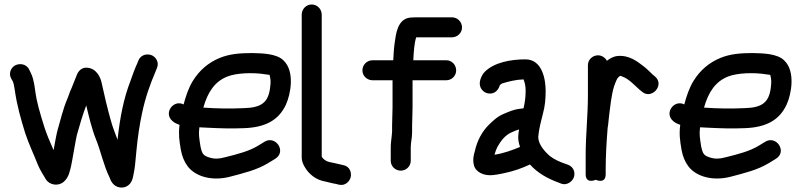

<svg xmlns="http://www.w3.org/2000/svg" viewBox="-20 -785 3564 854"><path d="M30.3 -434.6 37.9 -421.3C39.5 -417.7 42.8 -405.7 45.2 -387.6C56.1 -311.7 72.5 -257.2 92.2 -192.4C108.3 -143.9 131.4 -95.9 147.7 -53.9C156.4 -31.5 173.6 -4.8 183.6 11.9C199.1 37.7 238.9 45.8 264.7 22.6C286.6 2.9 290.6 -24.5 296.3 -47.1C301.4 -69 317.5 -168.5 322.1 -185.3C334.8 -230.6 349.2 -279.9 363.6 -315.9C376 -265 387.8 -213.1 406.8 -165.6C427.8 -114.4 440.5 -50 467.9 5.6C471.8 17.1 482.7 44.7 513.7 48.8C523.1 50 532.9 48.9 541.5 44.8C566.2 33 570.5 8.5 573.5 -7.1C581.8 -46.3 580.8 -57.9 586.9 -115.5C593 -179 600.8 -229.4 612 -282.3C626.5 -351.1 647.5 -410.1 672.1 -467.4L678.1 -482.4C689.5 -509 672 -533.1 652.9 -540C635.2 -546.4 607.3 -543.1 595.9 -516.6L590 -501.9C578.9 -477.9 570.4 -454 560.5 -425.7C529.9 -347 513.3 -261.3 502.8 -163.4C492.4 -192.9 481.7 -216.5 473.1 -248.7C459.2 -297.2 442.5 -367.8 431.4 -419.2C427.2 -439.2 409.2 -484 363 -484C342.7 -484 329.1 -468.9 323 -454.8C313.4 -432.4 308.4 -416.9 299.3 -395.5C289.3 -375.2 285.4 -357.8 278.2 -342.2C261.1 -302.3 249.3 -252.1 237 -209.9C231 -188.5 225 -154.3 218.3 -117.1C210.7 -135.4 203 -153.4 194.1 -173.7C182.6 -202.4 172.6 -232.8 164 -262.9L152.2 -304.5C149.1 -316.7 145.6 -331.3 142.4 -345.5C136.6 -370.8 133.4 -431.9 116 -462.8L109.4 -476.2C95.7 -503.4 63.4 -503.8 45.5 -493.2C28.6 -483 16.8 -458.1 30.3 -434.6Z M884.4 -306.4C903.9 -375.1 935 -422.5 991.6 -444.7C1032 -460.6 1104.4 -463.6 1162.5 -454.2C1171.1 -453.2 1174.5 -452.8 1179.1 -451.9C1184.5 -428.1 1184.8 -422.1 1181.2 -393.2C1173 -330.6 1143.9 -305.9 1065.1 -304C1003.3 -301.2 943.4 -302.1 884.4 -306.4ZM866.8 -218.8C875.4 -218.1 889.8 -217.4 902 -217C957.4 -214.2 1008.5 -212.4 1068.1 -215C1159.8 -218.8 1219.4 -249.9 1251.7 -319.5C1272.7 -364.9 1292.5 -467 1241.6 -515.7C1210.8 -547.5 1143.8 -547.8 1102.3 -549C1048.7 -549 1001.6 -545.5 958 -527.6C906.9 -506.7 867.4 -472.9 837.7 -425.1C818.3 -393.4 806.7 -357.8 796.6 -320.5C752.1 -344 704.8 -281.8 748 -245.8C756 -239.1 764.2 -234.8 778.6 -229.7C773.5 -189 777 -161.6 784.4 -118.6C789.7 -90 799.5 -65.4 815.1 -44.8C851.5 2.5 926.3 20.9 1002.3 1.2C1064.1 -15.2 1121.4 -28.4 1173 -59.7L1204.1 -78.7C1255.7 -110.3 1206.7 -183.2 1158.3 -155.5L1127 -136.4C1087 -112.4 1039.6 -100.2 979.7 -85.2C953 -77.9 932.7 -77.9 916.1 -83C884 -92.3 879.1 -98.9 871.6 -134.4C865.7 -173.6 862.8 -186.3 866.8 -218.8Z M1322 -720V-84C1322 -69.2 1327.7 -55.4 1335.3 -42.5C1352.9 -11.3 1384.9 15.6 1427.6 22.6C1439.5 25 1456.7 30.3 1476 33.5L1486.9 36.3C1516 43.5 1535.8 21 1540 2.4C1544 -15.4 1537.5 -45 1506.7 -50.6L1494.6 -53.4C1481.4 -56.4 1462.5 -61 1444 -64.5C1430.1 -67.8 1416.6 -77.4 1411 -88.7V-720C1411 -744.1 1391.7 -765 1366.5 -765C1341.3 -765 1322 -744.1 1322 -720Z M1813 -197V-226C1813 -251.2 1815 -278.4 1815 -308V-428H1965C1989.3 -428 2009 -447.7 2009 -472C2009 -495 1991 -517 1965 -517H1818.4C1820 -553.8 1822.7 -592.9 1831.2 -619H1990C2013 -619 2035 -637 2035 -663C2035 -687.8 2014.8 -708 1990 -708H1829C1821.5 -708 1813.7 -707.6 1805.7 -706.9C1746 -701.5 1741 -628.3 1736.3 -600C1732.1 -573 1730.5 -545.3 1729.2 -517H1637C1612.2 -517 1592 -496.8 1592 -472C1592 -446 1614 -428 1637 -428H1726V-308C1726 -280.9 1724 -253.7 1724 -226V-199.1L1722.1 -178.2C1720.9 -163.9 1718 -149.1 1718 -131V-70C1718 -44.7 1739 -26 1762.5 -26C1786 -26 1807 -44.7 1807 -70V-130C1807 -151.1 1813 -171.1 1813 -197Z M2088 -50C2096.4 -17.7 2134.3 -2.4 2171.3 -6.1C2182.2 -6.9 2200 -9.9 2221.2 -14.5C2264.8 -23.5 2301.7 -36.8 2337.3 -53.4C2370.4 -16 2414.5 8.9 2465.1 27.4L2474.7 31.2C2504.5 43.1 2530.7 18 2534.2 -2.5C2538.5 -27.5 2525 -45.9 2504.5 -52.9L2494.2 -56.6C2469 -65 2446.1 -75.8 2427.5 -89.6C2403.9 -109.4 2374.8 -141.7 2374 -175C2376.3 -200.5 2380.7 -222.7 2387.3 -248.9L2395.2 -280.6C2403.9 -312.4 2407 -343.9 2407 -381C2407 -428.9 2393.4 -521 2317 -521C2249.8 -521 2177.4 -506.7 2136.3 -465.7C2123.7 -453.1 2097.3 -409.3 2129.1 -380.1C2135.8 -373.9 2144.6 -370.4 2153.2 -369.2C2183.1 -365.2 2198.8 -389.1 2203.2 -406.3C2208.2 -410.7 2210.4 -412.7 2214.6 -414.2C2243.2 -422.7 2274.3 -430.8 2308.6 -431.9C2314.1 -418.5 2318 -402.6 2318 -382C2318 -350.3 2314.4 -329.2 2308.7 -303.2C2302.5 -302.4 2296.2 -301.6 2289.9 -300.8C2262.2 -297.4 2240.7 -286.9 2219.5 -278.1C2192.1 -266.8 2169.8 -245.2 2153.3 -228.7C2124.2 -199.5 2101.9 -159.3 2091.8 -111.5C2088.4 -101.2 2081.1 -76.6 2088 -50ZM2288.8 -209.3C2287.3 -201 2285.8 -191 2285.1 -179.6C2284 -162.3 2288.1 -146.3 2293 -131.4C2260 -117.5 2218.8 -102.5 2179.5 -96.8C2182.7 -107.2 2186.8 -120.6 2191.2 -129.4C2207.2 -158.7 2227.6 -184.3 2254.9 -196.1C2268.9 -202.2 2277.1 -206 2288.8 -209.3Z M2585 -96V-10C2585 35.2 2629.9 14.7 2629.9 14.7C2629.9 14.7 2674 35.4 2674 -10V-28C2674 -92.5 2677.7 -152.4 2682.8 -216.9L2684.7 -227.9C2686.8 -240.7 2686.6 -252.8 2688.8 -266.5C2694.4 -311.3 2699.7 -365.6 2711.6 -401.7C2719.8 -423.6 2724.4 -440.2 2738.3 -447.2C2738.7 -447.3 2739.6 -447.4 2740.6 -447.6C2740.6 -447.6 2746.6 -444.9 2750.5 -443.5C2775.9 -434.2 2798 -410 2824.3 -386.4C2824.5 -386.2 2825 -385.8 2825.4 -385.5L2834.5 -378.2C2876.5 -339 2939.4 -406.6 2892.8 -445.4L2883.7 -452.7C2871.7 -464.7 2855.2 -480.9 2839 -493C2816.1 -510.2 2778.5 -541.1 2726.5 -535.9C2708 -534 2692.1 -524.6 2679.5 -514.5C2673.2 -527 2658.1 -539 2640 -539C2617 -539 2595 -521 2595 -495V-361C2595 -272.8 2585 -184.2 2585 -96Z M3111.4 -306.4C3130.9 -375.1 3162 -422.5 3218.6 -444.7C3259 -460.6 3331.4 -463.6 3389.5 -454.2C3398.1 -453.2 3401.5 -452.8 3406.1 -451.9C3411.5 -428.1 3411.8 -422.1 3408.2 -393.2C3400 -330.6 3370.9 -305.9 3292.1 -304C3230.3 -301.2 3170.4 -302.1 3111.4 -306.4ZM3093.8 -218.8C3102.4 -218.1 3116.8 -217.4 3129 -217C3184.4 -214.2 3235.5 -212.4 3295.1 -215C3386.8 -218.8 3446.4 -249.9 3478.7 -319.5C3499.7 -364.9 3519.5 -467 3468.6 -515.7C3437.8 -547.5 3370.8 -547.8 3329.3 -549C3275.7 -549 3228.6 -545.5 3185 -527.6C3133.9 -506.7 3094.4 -472.9 3064.7 -425.1C3045.3 -393.4 3033.7 -357.8 3023.6 -320.5C2979.1 -344 2931.8 -281.8 2975 -245.8C2983 -239.1 2991.2 -234.8 3005.6 -229.7C3000.5 -189 3004 -161.6 3011.4 -118.6C3016.7 -90 3026.5 -65.4 3042.1 -44.8C3078.5 2.5 3153.3 20.9 3229.3 1.2C3291.1 -15.2 3348.4 -28.4 3400 -59.7L3431.1 -78.7C3482.7 -110.3 3433.7 -183.2 3385.3 -155.5L3354 -136.4C3314 -112.4 3266.6 -100.2 3206.7 -85.2C3180 -77.9 3159.7 -77.9 3143.1 -83C3111 -92.3 3106.1 -98.9 3098.6 -134.4C3092.7 -173.6 3089.8 -186.3 3093.8 -218.8Z"/></svg>

Font: Just Breathe
Style: Bd
Weight: 400
Foundry: Cannot Into Space Fonts
Version: Version 0.72